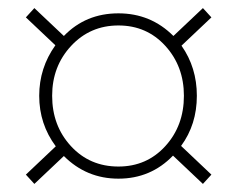

<svg xmlns="http://www.w3.org/2000/svg" viewBox="-20 -544 587 475"><path d="M435 -307Q435 -380 389 -430.5Q343 -481 273 -481Q203 -481 156 -430.5Q109 -380 109 -307Q109 -233 155.5 -182.5Q202 -132 273 -132Q343 -132 389 -182.5Q435 -233 435 -307ZM44 -501 65 -524 138 -455Q192 -511 273 -511Q353 -511 409 -455L482 -524L503 -501L429 -431Q467 -377 467 -307Q467 -236 428 -183L503 -112L482 -89L408 -159Q353 -102 273 -102Q194 -102 138 -158L65 -89L44 -112L118 -182Q77 -237 77 -307Q77 -376 117 -432Z"/></svg>

Font: Roundo ExtraLight
Style: Regular
Weight: 250
Designer: Namrata Goyal (Gurmukhi), Shiva Nallaperumal (Latin)
Foundry: Indian Type Foundry
Version: Version 1.000;PS 1.0;hotconv 1.0.88;makeotf.lib2.5.647800